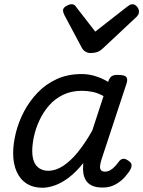

<svg xmlns="http://www.w3.org/2000/svg" viewBox="-20 -868 675 905"><path d="M180 17Q137 17 106 -2.5Q75 -22 58.5 -59Q42 -96 42 -146Q42 -190 54.5 -241Q67 -292 92.5 -341Q118 -390 156.5 -430.5Q195 -471 247 -495Q299 -519 365 -519Q398 -519 430 -509Q462 -499 490 -482L491 -486Q498 -504 507.5 -509.5Q517 -515 535 -515Q567 -515 575 -505.5Q583 -496 577 -476L458 -115Q454 -102 452 -89Q450 -76 455 -67.5Q460 -59 475 -59Q488 -59 500 -66Q512 -73 522.5 -84.5Q533 -96 541 -107Q547 -116 557.5 -119Q568 -122 583 -112Q599 -102 600 -91.5Q601 -81 595 -70Q586 -53 567.5 -32.5Q549 -12 523 2Q497 16 464 16Q433 16 414 7Q395 -2 385.5 -17Q376 -32 373 -51Q370 -70 372 -90Q372 -93 372 -95.5Q372 -98 373 -100Q338 -56 303 -30Q268 -4 236.5 6.5Q205 17 180 17ZM132 -157Q132 -126 140.5 -105.5Q149 -85 166.5 -74Q184 -63 208 -63Q242 -63 277 -85.5Q312 -108 347 -151Q382 -194 415 -253L468 -415Q441 -430 416 -435Q391 -440 366 -440Q316 -440 277 -421Q238 -402 210.5 -370Q183 -338 165.5 -300Q148 -262 140 -224.5Q132 -187 132 -157ZM604 -848Q616 -848 625.5 -837Q635 -826 635 -814Q635 -804 631.5 -798.5Q628 -793 624 -789L465 -640Q451 -627 437.5 -622.5Q424 -618 407 -618Q394 -618 383 -624.5Q372 -631 365 -644L284 -796Q280 -804 278.5 -809.5Q277 -815 277 -819Q277 -831 292 -839.5Q307 -848 316 -848Q327 -848 332.5 -843Q338 -838 342 -831L429 -719L575 -833Q582 -838 588.5 -843Q595 -848 604 -848Z"/></svg>

Font: Playwrite BE VLG
Style: Regular
Weight: 400
Designer: Veronika Burian, José Scaglione
Foundry: TypeTogether
Version: Version 1.002